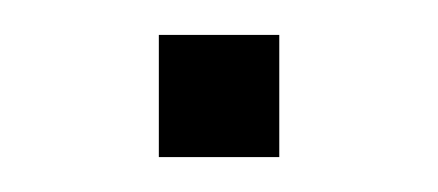

<svg xmlns="http://www.w3.org/2000/svg" viewBox="-20 -90 251 110"><path d="M71 0V-70H140V0Z"/></svg>

Font: Nunito Sans 12pt ExtraLight
Style: Regular
Weight: 200
Designer: Vernon Adams
Foundry: Vernon Adams
Version: Version 3.101;gftools[0.9.27]